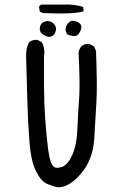

<svg xmlns="http://www.w3.org/2000/svg" viewBox="-20 -819 540 838"><path d="M230 -2Q210 -6 184.5 -17Q159 -28 137 -72Q115 -116 108.5 -201Q102 -286 100 -360Q98 -434 94 -569Q92 -607 107 -635Q121 -646 143 -645L162 -635Q178 -607 172 -571Q171 -436 173.5 -371Q176 -306 182.5 -235.5Q189 -165 196 -132.5Q203 -100 215 -91Q227 -82 251.5 -91Q276 -100 295.5 -142.5Q315 -185 318 -259Q321 -333 325.5 -391Q330 -449 323 -589Q325 -605 335 -617Q349 -629 370 -627L390 -617L399 -597Q405 -445 401 -376.5Q397 -308 391.5 -215Q386 -122 332.5 -60Q279 2 230 -2ZM191 -658Q173 -663 162.5 -672.5Q152 -682 154 -698Q156 -714 168 -721.5Q180 -729 195 -726Q210 -723 219.5 -709.5Q229 -696 221 -677Q213 -658 191 -658ZM275 -668Q264 -682 266.5 -696Q269 -710 281.5 -722Q294 -734 317.5 -723.5Q341 -713 333 -690Q325 -667 313 -663Q301 -659 275 -668ZM168 -762 154 -768 150 -789 154 -795 160 -799H258Q304 -801 343 -789L345 -770Q306 -756 168 -762Z"/></svg>

Font: Kosefont JP
Style: Regular
Weight: 400
Designer: Nozomi Seto 瀬戸のぞみ
Version: Version 3.00;June 19, 2020